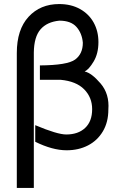

<svg xmlns="http://www.w3.org/2000/svg" viewBox="-20 -730 606 948"><path d="M515 -189Q515 -127 488 -81.5Q461 -36 414.5 -12Q368 12 309 12Q239 12 154 -30V-112Q263 -66 307 -66Q366 -66 400.5 -98.5Q435 -131 435 -191Q435 -249 395.5 -289Q356 -329 279 -336H177V-407Q313 -408 351 -436Q389 -464 389 -519Q385 -566 357.5 -597Q330 -628 273 -628Q212 -622 180 -585Q148 -548 147 -471V198H63V-468Q63 -584 121 -647Q179 -710 272 -710Q331 -710 375 -685.5Q419 -661 442.5 -618.5Q466 -576 466 -522Q466 -466 442.5 -426.5Q419 -387 398 -377Q432 -370 476.5 -318Q521 -266 515 -189Z"/></svg>

Font: AtCorfu Sans
Style: AtCorfu Sans Regular
Weight: 400
Designer: Kostas Teopoulos
Foundry: Kostas Teopoulos
Version: Version 1.00 July 8, 2025, initial release